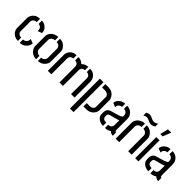

<svg xmlns="http://www.w3.org/2000/svg" viewBox="171 -1894 3240 3240"><g transform="rotate(45 1790.5 -274.5)"><path d="M38.1 -144.5Q38.1 -92.8 78.1 -49.8Q125 0 202.1 0V-78.1Q149.4 -78.1 127 -117.2Q119.1 -130.9 119.1 -144.5V-381.8Q119.1 -413.1 151.4 -435.5Q173.8 -450.2 202.1 -450.2V-528.3Q108.4 -528.3 61.5 -455.1Q38.1 -418.9 38.1 -383.8ZM246.1 -449.2Q293.9 -449.2 312.5 -408.2Q319.3 -392.6 320.3 -376V-352.5L396.5 -381.8Q396.5 -453.1 337.9 -498Q296.9 -528.3 246.1 -528.3ZM246.1 1Q315.4 2 367.2 -51.8Q408.2 -95.7 408.2 -147.5L332 -175.8Q332 -174.8 332 -173.8Q332 -172.9 332 -169.9Q332 -167 332 -165Q332 -163.1 332 -160.6Q332 -158.2 332 -156.2L331.1 -154.3Q326.2 -99.6 276.4 -83Q261.7 -78.1 246.1 -78.1Z M469.7 -144.5V-385.7Q469.7 -431.6 510.7 -475.6Q561.5 -528.3 637.7 -528.3V-449.2Q580.1 -449.2 557.6 -401.4Q550.8 -386.7 550.8 -372.1V-157.2Q550.8 -121.1 584 -95.7Q607.4 -78.1 637.7 -78.1V1Q544.9 1 494.1 -74.2Q469.7 -111.3 469.7 -144.5ZM679.7 1V-78.1Q731.4 -78.1 753.9 -125Q761.7 -140.6 761.7 -155.3V-372.1Q761.7 -412.1 727.5 -435.5Q706.1 -449.2 678.7 -449.2V-528.3Q768.6 -528.3 817.4 -455.1Q841.8 -418.9 841.8 -385.7V-144.5Q841.8 -96.7 800.8 -51.8Q752.9 0 679.7 1Z M916 0V-385.7Q916 -440.4 957 -483.4Q1002.9 -530.3 1073.2 -530.3V-450.2Q1020.5 -450.2 1003.9 -404.3Q999 -389.6 999 -375V0ZM1117.2 -450.2V-530.3Q1191.4 -528.3 1234.4 -478.5Q1283.2 -528.3 1351.6 -530.3V-450.2Q1298.8 -450.2 1281.2 -404.3Q1276.4 -390.6 1276.4 -375V0H1193.4V-375Q1193.4 -424.8 1151.4 -443.4Q1135.7 -450.2 1117.2 -450.2ZM1395.5 -450.2V-530.3Q1488.3 -530.3 1533.2 -454.1Q1553.7 -418.9 1553.7 -385.7V0H1470.7V-375Q1470.7 -428.7 1425.8 -445.3Q1412.1 -450.2 1395.5 -450.2Z M1765.6 0V-79.1H1838.9Q1894.5 -79.1 1915 -122.1Q1920.9 -134.8 1920.9 -146.5V-381.8Q1920.9 -409.2 1891.6 -430.7Q1867.2 -449.2 1833 -449.2H1761.7V-528.3H1833Q1927.7 -528.3 1977.5 -454.1Q2002 -418 2002 -384.8V-143.6Q2002 -95.7 1960.9 -51.8Q1912.1 0 1837.9 0ZM1629.9 185.5V-528.3H1715.8V185.5Z M2073.2 -123Q2073.2 -69.3 2126 -32.2Q2170.9 -1 2231.4 -1V-77.1Q2146.5 -79.1 2145.5 -141.6V-168Q2146.5 -189.5 2157.2 -199.2Q2168.9 -210 2261.7 -232.4Q2334 -250 2359.4 -263.7V-151.4Q2359.4 -87.9 2297.9 -78.1Q2288.1 -77.1 2279.3 -77.1V-1Q2347.7 -2 2386.7 -35.2Q2417 -1 2465.8 -1V-78.1Q2440.4 -80.1 2439.5 -110.4V-377.9Q2439.5 -440.4 2391.6 -487.3Q2346.7 -530.3 2279.3 -530.3V-455.1Q2325.2 -455.1 2347.7 -418Q2359.4 -398.4 2359.4 -375V-356.4Q2359.4 -332 2243.2 -299.8Q2138.7 -270.5 2123 -262.7Q2073.2 -233.4 2073.2 -169.9ZM2080.1 -397.5 2152.3 -370.1Q2152.3 -424.8 2197.3 -446.3Q2213.9 -454.1 2232.4 -454.1V-530.3Q2165 -530.3 2117.2 -481.4Q2080.1 -444.3 2080.1 -397.5Z M2588.9 -607.4V-674.8Q2627 -696.3 2657.2 -696.3Q2681.6 -696.3 2726.6 -673.8Q2760.7 -656.2 2785.2 -656.2Q2819.3 -657.2 2863.3 -683.6V-617.2Q2818.4 -589.8 2781.2 -589.8Q2754.9 -589.8 2709 -612.3Q2675.8 -628.9 2653.3 -628.9Q2623 -627.9 2588.9 -607.4ZM2535.2 0V-385.7Q2535.2 -432.6 2577.1 -477.5Q2628.9 -530.3 2705.1 -530.3V-449.2Q2655.3 -449.2 2628.9 -410.2Q2618.2 -393.6 2618.2 -376V0ZM2748 -449.2V-530.3Q2838.9 -530.3 2889.6 -457Q2917 -418.9 2917 -385.7V0H2834V-376Q2834 -406.2 2803.7 -429.7Q2779.3 -449.2 2748 -449.2Z M3011.7 -586.9 3047.9 -735.4H3127L3068.4 -586.9ZM3001 0V-503.9H3078.1V0Z M3156.2 -123Q3156.2 -69.3 3209 -32.2Q3253.9 -1 3314.5 -1V-77.1Q3229.5 -79.1 3228.5 -141.6V-168Q3229.5 -189.5 3240.2 -199.2Q3252 -210 3344.7 -232.4Q3417 -250 3442.4 -263.7V-151.4Q3442.4 -87.9 3380.9 -78.1Q3371.1 -77.1 3362.3 -77.1V-1Q3430.7 -2 3469.7 -35.2Q3500 -1 3548.8 -1V-78.1Q3523.4 -80.1 3522.5 -110.4V-377.9Q3522.5 -440.4 3474.6 -487.3Q3429.7 -530.3 3362.3 -530.3V-455.1Q3408.2 -455.1 3430.7 -418Q3442.4 -398.4 3442.4 -375V-356.4Q3442.4 -332 3326.2 -299.8Q3221.7 -270.5 3206.1 -262.7Q3156.2 -233.4 3156.2 -169.9ZM3163.1 -397.5 3235.4 -370.1Q3235.4 -424.8 3280.3 -446.3Q3296.9 -454.1 3315.4 -454.1V-530.3Q3248 -530.3 3200.2 -481.4Q3163.1 -444.3 3163.1 -397.5Z"/></g></svg>

Font: Post No Bills Colombo SemiBold
Style: Regular
Weight: 600
Designer: Kosala Senevirathne, Siva Puranthara, Lasantha Premarathna, Tharique Azeez
Foundry: Mooniak
Version: Version 1.220 ; ttfautohint (v1.6)